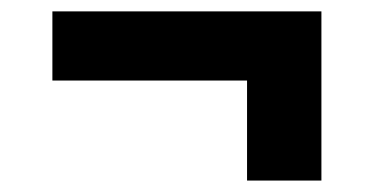

<svg xmlns="http://www.w3.org/2000/svg" viewBox="-20 -461 660 339"><path d="M72.5 -440.9H547.5V-318.8H72.5ZM547.5 -440.9V-142.2H416.2V-440.9Z"/></svg>

Font: Monaspace Xenon Var
Style: Regular
Weight: 400
Designer: Riley Cran and the Lettermatic Team
Version: Version 1.000 (Monaspace Xenon Var)